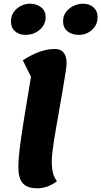

<svg xmlns="http://www.w3.org/2000/svg" viewBox="-20 -990 546 1035"><path d="M181 25Q127 25 103 -2Q79 -29 79 -89Q79 -114 82 -148.5Q85 -183 92.5 -237Q100 -291 113.5 -373.5Q127 -456 147 -576L103 -665Q197 -726 275 -726Q339 -726 339 -648Q339 -634 333 -596Q327 -558 318 -505.5Q309 -453 299 -395.5Q289 -338 279.5 -283.5Q270 -229 264.5 -186.5Q259 -144 259 -123Q259 -84 265.5 -58.5Q272 -33 287 -13Q237 25 181 25ZM405 -802Q367 -802 343.5 -821.5Q320 -841 320 -875Q320 -904 336 -925.5Q352 -947 377 -958.5Q402 -970 427 -970Q462 -970 484 -950.5Q506 -931 506 -898Q506 -856 476 -829Q446 -802 405 -802ZM117 -802Q83 -802 61 -821.5Q39 -841 39 -875Q39 -904 54.5 -925.5Q70 -947 93.5 -958.5Q117 -970 141 -970Q178 -970 202 -950.5Q226 -931 226 -898Q226 -856 193.5 -829Q161 -802 117 -802Z"/></svg>

Font: Lemonada SemiBold
Style: Regular
Weight: 600
Designer: Mohamed Gaber (Arabic), Eduardo Tunni (Latin)
Foundry: Kief Type Foundry
Version: Version 4.005; ttfautohint (v1.8.3)